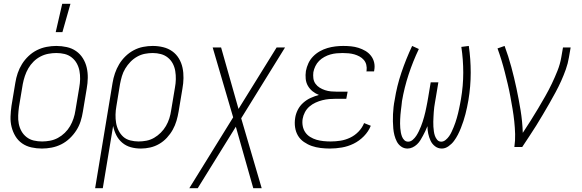

<svg xmlns="http://www.w3.org/2000/svg" viewBox="-20 -768 3040 1003"><path d="M199 8Q171 8 144 2Q117 -4 95.5 -19Q74 -34 60.5 -56.5Q47 -79 40.5 -105Q34 -131 35 -159Q36 -187 40 -215L60 -335Q64 -361 72.5 -386Q81 -411 95 -433.5Q109 -456 129 -475Q149 -494 173 -506Q197 -518 223 -523Q249 -528 274 -528Q302 -528 329 -522Q356 -516 377.5 -501Q399 -486 413 -463.5Q427 -441 433 -415Q439 -389 438.5 -361Q438 -333 433 -305L413 -185Q409 -159 401 -134Q393 -109 378.5 -86.5Q364 -64 344 -45Q324 -26 300 -14Q276 -2 250 3Q224 8 199 8ZM200 -29Q220 -29 241.5 -33Q263 -37 282.5 -47.5Q302 -58 318.5 -74Q335 -90 346 -109Q357 -128 364 -149Q371 -170 374 -191L394 -311Q398 -333 398.5 -355Q399 -377 395 -398Q391 -419 381 -437Q371 -455 354.5 -468Q338 -481 317.5 -486Q297 -491 274 -491Q254 -491 232.5 -487Q211 -483 191 -472.5Q171 -462 155 -446Q139 -430 128 -411Q117 -392 110 -371Q103 -350 99 -329L79 -209Q76 -187 75 -165Q74 -143 78 -122Q82 -101 92 -83Q102 -65 118.5 -52Q135 -39 156 -34Q177 -29 200 -29ZM271 -600 305 -748H348L306 -600Z M477 215 568 -335Q572 -360 580.5 -385Q589 -410 602.5 -432.5Q616 -455 635.5 -474Q655 -493 678.5 -505.5Q702 -518 727.5 -523Q753 -528 778 -528Q806 -528 832.5 -521.5Q859 -515 880 -500Q901 -485 914.5 -462.5Q928 -440 933.5 -414Q939 -388 938.5 -360Q938 -332 933 -305L913 -185Q909 -161 902 -137Q895 -113 882.5 -90.5Q870 -68 852 -48.5Q834 -29 811.5 -16Q789 -3 764.5 2.5Q740 8 716 8Q688 8 663 1Q638 -6 618.5 -22.5Q599 -39 587.5 -62Q576 -85 571 -110L517 215ZM704 -29Q724 -29 745 -33Q766 -37 785 -48Q804 -59 820 -75Q836 -91 847 -110Q858 -129 864.5 -149.5Q871 -170 874 -191L894 -311Q898 -332 898.5 -354Q899 -376 895.5 -397Q892 -418 882.5 -436Q873 -454 857 -467Q841 -480 820.5 -485.5Q800 -491 778 -491Q758 -491 737 -487Q716 -483 696.5 -472Q677 -461 661.5 -445Q646 -429 634.5 -410Q623 -391 617 -370.5Q611 -350 607 -329L588 -213Q584 -191 583.5 -169Q583 -147 586.5 -126Q590 -105 599.5 -86Q609 -67 624 -53.5Q639 -40 660.5 -34.5Q682 -29 704 -29Z M1013 215H969L1198 -155L1091 -520H1135L1226 -199L1425 -520H1469L1240 -150L1347 215H1303L1212 -106Z M1703 8Q1679 8 1654.5 5Q1630 2 1608.5 -5.5Q1587 -13 1567.5 -26.5Q1548 -40 1536.5 -59.5Q1525 -79 1521.5 -103Q1518 -127 1522 -152Q1525 -173 1535.5 -194Q1546 -215 1564 -231Q1582 -247 1603 -256.5Q1624 -266 1646 -272Q1628 -279 1613 -291Q1598 -303 1588.5 -319.5Q1579 -336 1577 -356Q1575 -376 1578 -397Q1582 -418 1591 -437.5Q1600 -457 1615.5 -473Q1631 -489 1650.5 -500Q1670 -511 1690.5 -517Q1711 -523 1732 -525.5Q1753 -528 1773 -528Q1794 -528 1814 -526Q1834 -524 1853 -518Q1872 -512 1889 -502Q1906 -492 1918 -476.5Q1930 -461 1934.5 -441.5Q1939 -422 1935 -401L1934 -395H1894L1895 -399Q1897 -415 1893.5 -429.5Q1890 -444 1880.5 -455Q1871 -466 1858 -473Q1845 -480 1831 -484Q1817 -488 1801.5 -489.5Q1786 -491 1770 -491Q1754 -491 1738 -489.5Q1722 -488 1706 -483.5Q1690 -479 1674.5 -470.5Q1659 -462 1647 -450Q1635 -438 1627.5 -422.5Q1620 -407 1617 -391Q1615 -375 1617 -359Q1619 -343 1628 -330.5Q1637 -318 1650 -310Q1663 -302 1678 -297Q1693 -292 1709.5 -290.5Q1726 -289 1742 -289H1796L1789 -252H1735Q1717 -252 1699.5 -250.5Q1682 -249 1664 -244.5Q1646 -240 1628.5 -232Q1611 -224 1596.5 -211.5Q1582 -199 1573 -182Q1564 -165 1561 -147Q1558 -128 1561.5 -109.5Q1565 -91 1575 -76.5Q1585 -62 1600.5 -52.5Q1616 -43 1633 -38Q1650 -33 1669 -31Q1688 -29 1707 -29Q1733 -29 1758.5 -33Q1784 -37 1808.5 -48.5Q1833 -60 1852.5 -80Q1872 -100 1882 -125L1917 -111Q1905 -81 1881 -56.5Q1857 -32 1827.5 -17.5Q1798 -3 1766 2.5Q1734 8 1703 8Z M2109 8Q2090 8 2075.5 -2.5Q2061 -13 2053 -28.5Q2045 -44 2040.5 -61.5Q2036 -79 2034.5 -97Q2033 -115 2032.5 -134Q2032 -153 2033 -171.5Q2034 -190 2036 -209Q2038 -228 2042 -247Q2053 -318 2077 -389Q2101 -460 2133 -528L2168 -512Q2137 -447 2114.5 -378.5Q2092 -310 2080 -240Q2079 -229 2077.5 -217Q2076 -205 2074.5 -193Q2073 -181 2072 -169Q2071 -157 2070.5 -145.5Q2070 -134 2070 -122.5Q2070 -111 2071 -99Q2072 -87 2074 -76Q2076 -65 2080 -54.5Q2084 -44 2092 -36Q2100 -28 2112 -28Q2125 -28 2136 -37.5Q2147 -47 2154.5 -58.5Q2162 -70 2168 -82.5Q2174 -95 2179 -107.5Q2184 -120 2188 -132.5Q2192 -145 2195.5 -157.5Q2199 -170 2202 -183Q2205 -196 2207.5 -209Q2210 -222 2212.5 -234.5Q2215 -247 2217 -260L2230 -338H2270L2257 -260Q2255 -247 2252.5 -234Q2250 -221 2248.5 -208.5Q2247 -196 2246 -183Q2245 -170 2244.5 -157.5Q2244 -145 2243.5 -132Q2243 -119 2244 -106.5Q2245 -94 2246.5 -82Q2248 -70 2252 -58.5Q2256 -47 2264 -37.5Q2272 -28 2285 -28Q2297 -28 2308 -37Q2319 -46 2326.5 -57Q2334 -68 2339.5 -80Q2345 -92 2350 -104Q2355 -116 2359 -128Q2363 -140 2366.5 -152Q2370 -164 2373 -176.5Q2376 -189 2378.5 -201Q2381 -213 2383.5 -225.5Q2386 -238 2388 -250Q2400 -320 2400 -388.5Q2400 -457 2390 -523L2429 -528Q2439 -460 2439 -388.5Q2439 -317 2427 -245Q2424 -227 2420 -208.5Q2416 -190 2411.5 -172Q2407 -154 2401 -136Q2395 -118 2388 -100Q2381 -82 2372 -64.5Q2363 -47 2351.5 -31.5Q2340 -16 2323 -4Q2306 8 2288 8Q2268 8 2252.5 -4Q2237 -16 2229 -33.5Q2221 -51 2217 -70Q2213 -89 2213 -109Q2208 -96 2202 -83.5Q2196 -71 2189.5 -59Q2183 -47 2176 -35.5Q2169 -24 2158.5 -14Q2148 -4 2135 2Q2122 8 2109 8Z M2667 0Q2672 -34 2671 -67.5Q2670 -101 2666.5 -134Q2663 -167 2657.5 -199.5Q2652 -232 2646 -264.5Q2640 -297 2632.5 -328.5Q2625 -360 2617 -391.5Q2609 -423 2599.5 -454Q2590 -485 2579 -515L2616 -528Q2636 -474 2651 -418.5Q2666 -363 2678 -306.5Q2690 -250 2699.5 -192Q2709 -134 2711 -74Q2732 -106 2752 -137.5Q2772 -169 2791 -201Q2810 -233 2828.5 -265.5Q2847 -298 2863 -331.5Q2879 -365 2892.5 -399Q2906 -433 2912 -468L2921 -520H2961L2952 -468Q2947 -437 2936 -406Q2925 -375 2911.5 -345Q2898 -315 2882 -285.5Q2866 -256 2849.5 -227Q2833 -198 2816 -169.5Q2799 -141 2781.5 -112.5Q2764 -84 2745 -56Q2726 -28 2708 0Z"/></svg>

Font: Iosevka Extralight
Style: Italic
Weight: 200
Italic angle: -9°
Monospace: yes
Designer: Belleve Invis
Foundry: Belleve Invis
Version: Version 32.5.0; ttfautohint (v1.8.4)